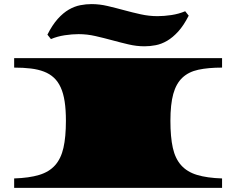

<svg xmlns="http://www.w3.org/2000/svg" viewBox="-20 -913 1148 933"><path d="M210.4 -744.6Q234.4 -792 260.7 -821.3Q287.1 -850.6 314.7 -866.5Q342.3 -882.3 370.1 -887.7Q397.9 -893.1 424.8 -893.1Q463.4 -893.1 502.9 -883.8Q542.5 -874.5 582.8 -863.5Q623 -852.5 663.8 -843.5Q704.6 -834.5 745.6 -834.5Q776.9 -834.5 812.7 -839.8Q848.6 -845.2 879.9 -858.4L897 -836.9Q872.6 -789.1 846.2 -760Q819.8 -731 792.2 -714.8Q764.6 -698.7 736.8 -693.4Q709 -688 682.1 -688Q643.6 -688 604.2 -697.3Q564.9 -706.5 524.7 -717.5Q484.4 -728.5 443.6 -737.8Q402.8 -747.1 361.8 -747.1Q330.6 -747.1 294.7 -741.7Q258.8 -736.3 227.5 -723.1ZM48.8 -45.9Q122.1 -48.3 170.4 -63Q218.8 -77.6 247.6 -109.9Q276.4 -142.1 288.3 -194.6Q300.3 -247.1 300.3 -326.2Q300.3 -379.4 294.2 -419.4Q288.1 -459.5 275.1 -488Q262.2 -516.6 241.9 -535.4Q221.7 -554.2 193.8 -564.9Q166 -575.7 129.9 -580.1Q93.8 -584.5 48.8 -584.5V-630.4H1059.1V-584.5Q991.7 -584.5 944.1 -574.2Q896.5 -564 866.2 -535.4Q835.9 -506.8 822 -456.5Q808.1 -406.2 808.1 -326.2Q808.1 -247.1 819.8 -194.6Q831.5 -142.1 860.4 -109.9Q889.2 -77.6 937.5 -63Q985.8 -48.3 1059.1 -45.9V0H48.8Z"/></svg>

Font: Asset
Style: Regular
Weight: 400
Designer: Riccardo De Franceschi
Foundry: Sorkin Type Co.
Version: Version 1.001